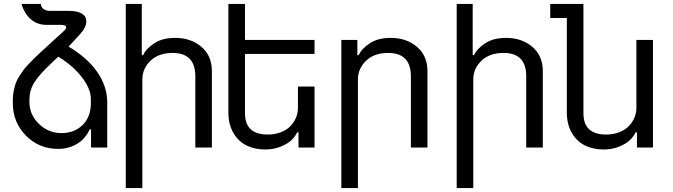

<svg xmlns="http://www.w3.org/2000/svg" viewBox="-20 -747 3405 972"><path d="M274.9 -460 242.2 -429.2Q176.8 -367.7 152.8 -328.1Q128.9 -288.6 128.9 -242.2V-231Q128.9 -166.5 177 -119.9Q225.1 -73.2 291 -73.2Q357.4 -73.2 398.7 -114.7Q439.9 -156.2 439.9 -223.1V-246.1Q439.9 -297.4 394.3 -356.4Q348.6 -415.5 274.9 -460ZM327.1 -511.2Q422.9 -454.1 472.9 -381.6Q522.9 -309.1 522.9 -228V0H440.9V-91.8H434.1Q412.6 -44.9 370.4 -19Q328.1 6.8 273.9 6.8Q177.7 6.8 111.3 -60.5Q44.9 -127.9 44.9 -225.1V-242.2Q44.9 -265.1 49.6 -287.1Q54.2 -309.1 59.8 -325.7Q65.4 -342.3 78.4 -362.3Q91.3 -382.3 99.6 -393.6Q107.9 -404.8 127 -424.8Q146 -444.8 154.3 -452.9Q162.6 -460.9 185.1 -481.9L253.9 -544.9Q304.2 -590.3 310.1 -597.2Q314.9 -603.5 314.9 -609.9Q314.9 -621.1 286.1 -621.1H214.8Q169.4 -621.1 136.7 -648.9Q104 -676.8 88.9 -727.1H187Q187 -711.9 200 -701.9Q212.9 -691.9 232.9 -691.9H329.1Q371.6 -691.9 394.3 -678.2Q417 -664.6 417 -639.2Q417 -608.9 387.2 -576.2Q344.2 -528.3 327.1 -511.2Z M700.7 -345.2V205.1H616.7V-727.1H697.8V-467.8H704.6Q719.7 -501 761.2 -528.1Q802.7 -555.2 866.7 -555.2Q946.8 -555.2 999.8 -509.8Q1052.7 -464.4 1052.7 -387.2V0H968.8V-360.8Q968.8 -479 854 -479Q782.7 -479 741.7 -439.2Q700.7 -399.4 700.7 -345.2Z M1488.3 -309.1H1572.3V0H1491.2V-77.1H1484.4Q1475.1 -57.1 1456.8 -38.8Q1438.5 -20.5 1402.6 -5.4Q1366.7 9.8 1322.3 9.8Q1269.5 9.8 1228.3 -10.5Q1187 -30.8 1161.6 -74Q1136.2 -117.2 1136.2 -178.2V-727.1H1220.2V-544.9H1572.3V-474.1H1220.2V-173.8Q1220.2 -65.9 1335.4 -65.9Q1371.6 -65.9 1401.4 -77.4Q1431.2 -88.9 1449.7 -107.9Q1468.3 -127 1478.3 -150.9Q1488.3 -174.8 1488.3 -200.2Z M1792 -345.2V205.1H1708V-544.9H1789.1V-467.8H1795.9Q1811 -501 1852.5 -528.1Q1894 -555.2 1958 -555.2Q2038.1 -555.2 2091.1 -509.8Q2144 -464.4 2144 -387.2V0H2060.1V-360.8Q2060.1 -479 1945.3 -479Q1874 -479 1833 -439.2Q1792 -399.4 1792 -345.2Z M2376 -345.2V205.1H2292V-727.1H2373V-467.8H2379.9Q2395 -501 2436.5 -528.1Q2478 -555.2 2542 -555.2Q2622.1 -555.2 2675 -509.8Q2728 -464.4 2728 -387.2V0H2644V-360.8Q2644 -479 2529.3 -479Q2458 -479 2417 -439.2Q2376 -399.4 2376 -345.2Z M3201.7 -544.9H3285.6V0H3204.6V-77.1H3197.8Q3188.5 -57.1 3170.2 -38.8Q3151.9 -20.5 3116 -5.4Q3080.1 9.8 3035.6 9.8Q2982.9 9.8 2941.7 -10.5Q2900.4 -30.8 2875 -74Q2849.6 -117.2 2849.6 -178.2V-655.8H2765.6V-727.1H2933.6V-173.8Q2933.6 -65.9 3048.3 -65.9Q3084.5 -65.9 3114.3 -77.4Q3144 -88.9 3162.8 -107.9Q3181.6 -127 3191.7 -150.9Q3201.7 -174.8 3201.7 -200.2Z"/></svg>

Font: Telcell.Market
Style: Regular
Weight: 400
Designer: Rasmus Andersson, Sedrak Mkrtchyan
Version: Version 3.019;git-0a5106e0b